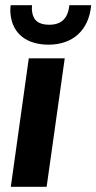

<svg xmlns="http://www.w3.org/2000/svg" viewBox="-20 -717 370 737"><path d="M21.5 0H159L228.5 -493H90.5ZM20 -667C26.5 -583 88 -545.5 166.5 -545.5C257 -545.5 321 -598.5 330 -697H246C241.5 -647 216 -622 169 -622C128.5 -622 107 -638.5 103 -674C102 -681 102 -689 103 -697H21C19 -681 19.5 -671 20 -667Z"/></svg>

Font: HK Grotesk ExtraBold
Style: Italic
Weight: 800
Italic angle: -16°
Designer: Alfredo Marco Pradil
Foundry: Hanken Design Co.
Version: Version 3.001;FEAKit 1.0